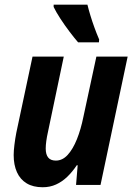

<svg xmlns="http://www.w3.org/2000/svg" viewBox="-20 -786 568 816"><path d="M161.6 9.8Q120.6 9.8 93.3 -6.8Q65.9 -23.4 52 -54.2Q38.1 -85 38.1 -127Q38.1 -145 41.3 -170.7Q44.4 -196.3 49.3 -221.7L118.2 -545.4H251L183.6 -224.1Q179.2 -204.6 176.8 -186.8Q174.3 -168.9 174.3 -154.8Q174.3 -129.4 184.8 -116.5Q195.3 -103.5 217.3 -103.5Q245.6 -103.5 267.8 -127.9Q290 -152.3 306.9 -194.3Q323.7 -236.3 334.5 -289.6L389.6 -545.4H522.5L407.2 0H303.2L310.1 -83.5H306.2Q287.6 -55.7 265.9 -34.7Q244.1 -13.7 218.3 -2Q192.4 9.8 161.6 9.8ZM312 -606Q295.9 -624.5 275.4 -651.6Q254.9 -678.7 236.6 -706.8Q218.3 -734.9 208 -756.3V-766.1H351.6Q356.9 -744.1 364.3 -720Q371.6 -695.8 380.9 -670.2Q390.1 -644.5 401.4 -618.2L400.4 -606Z"/></svg>

Font: Open Sans SemiCondensed
Style: Bold Italic
Weight: 700
Width: 4
Italic angle: -12°
Designer: Monotype Design Team
Foundry: Monotype Imaging Inc.
Version: Version 3.003